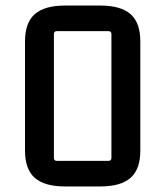

<svg xmlns="http://www.w3.org/2000/svg" viewBox="-20 -663 595 691"><path d="M70 -121V-514Q70 -581 105 -612Q140 -643 214 -643H341Q415 -643 450 -612Q485 -581 485 -514V-121Q485 -54 450 -23Q415 8 341 8H214Q140 8 105 -23Q70 -54 70 -121ZM370 -551H185Q174 -551 174 -540V-95Q174 -84 185 -84H370Q381 -84 381 -95V-540Q381 -551 370 -551Z"/></svg>

Font: Gemunu Libre SemiBold
Style: Regular
Weight: 600
Designer: Puspanada Ekanayake, Sola Matas, Pathum Egodawatta, Kosala Senevirathne
Foundry: mooniak
Version: Version 1.100